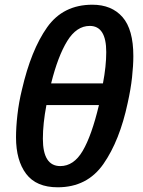

<svg xmlns="http://www.w3.org/2000/svg" viewBox="-20 -785 605 815"><path d="M225 10Q350 10 419 -89Q488 -188 522 -348Q535 -406 540.5 -456.5Q546 -507 546 -547Q546 -660 500 -712.5Q454 -765 372 -765Q248 -765 180 -669Q112 -573 73 -404Q60 -351 54 -298Q48 -245 48 -202Q48 -104 91 -47Q134 10 225 10ZM197 -431Q226 -547 265.5 -611Q305 -675 361 -675Q431 -675 431 -564Q431 -504 417 -431ZM236 -80Q162 -80 162 -196Q162 -260 177 -339H400Q369 -209 331 -144.5Q293 -80 236 -80Z"/></svg>

Font: Noto Sans UI Medium
Style: Italic
Weight: 500
Italic angle: -12°
Designer: Monotype Design Team
Foundry: Monotype Imaging Inc.
Version: Version 1.901